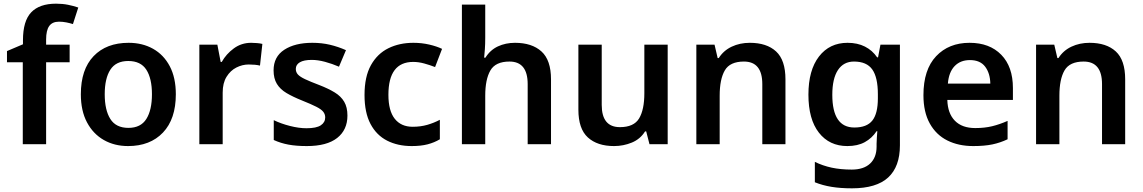

<svg xmlns="http://www.w3.org/2000/svg" viewBox="-20 -785 6219 1045"><path d="M359 -446H231V0H104V-446H18V-507L105 -544V-566Q105 -671 150 -718Q195 -765 285 -765Q320 -765 350 -759Q380 -753 406 -744L377 -654Q361 -659 341.5 -663Q322 -667 301 -667Q265 -667 248 -643.5Q231 -620 231 -570V-542H359Z M937 -272Q937 -137 867 -63.5Q797 10 677 10Q603 10 545 -23Q487 -56 453.5 -119Q420 -182 420 -272Q420 -407 489.5 -479.5Q559 -552 680 -552Q755 -552 813 -519.5Q871 -487 904 -424.5Q937 -362 937 -272ZM550 -272Q550 -186 580.5 -137.5Q611 -89 679 -89Q746 -89 776.5 -137.5Q807 -186 807 -272Q807 -358 776.5 -405.5Q746 -453 678 -453Q611 -453 580.5 -405.5Q550 -358 550 -272Z M1347 -552Q1362 -552 1379 -550.5Q1396 -549 1408 -546L1395 -428Q1383 -431 1367.5 -432.5Q1352 -434 1334 -434Q1299 -434 1266.5 -417.5Q1234 -401 1213 -367Q1192 -333 1192 -281V0H1065V-542H1163L1181 -448H1187Q1211 -491 1252.5 -521.5Q1294 -552 1347 -552Z M1871 -156Q1871 -78 1815 -34Q1759 10 1650 10Q1592 10 1549.5 2Q1507 -6 1470 -23V-131Q1509 -112 1558 -99.5Q1607 -87 1648 -87Q1702 -87 1726 -103Q1750 -119 1750 -146Q1750 -163 1739.5 -176.5Q1729 -190 1701.5 -204Q1674 -218 1624 -238Q1574 -258 1539.5 -278.5Q1505 -299 1487 -328.5Q1469 -358 1469 -402Q1469 -476 1527 -514Q1585 -552 1680 -552Q1731 -552 1775.5 -541.5Q1820 -531 1863 -512L1825 -422Q1788 -438 1749 -448.5Q1710 -459 1677 -459Q1634 -459 1612 -446Q1590 -433 1590 -410Q1590 -392 1601.5 -379.5Q1613 -367 1640.5 -354Q1668 -341 1718 -322Q1767 -303 1801.5 -282Q1836 -261 1853.5 -231Q1871 -201 1871 -156Z M2221 10Q2145 10 2087 -19.5Q2029 -49 1996.5 -110.5Q1964 -172 1964 -268Q1964 -368 1999 -430.5Q2034 -493 2094 -522.5Q2154 -552 2230 -552Q2275 -552 2316 -542.5Q2357 -533 2386 -519L2348 -420Q2320 -431 2289 -439.5Q2258 -448 2229 -448Q2094 -448 2094 -269Q2094 -182 2128.5 -138.5Q2163 -95 2226 -95Q2269 -95 2305.5 -105.5Q2342 -116 2374 -133V-27Q2344 -9 2307.5 0.5Q2271 10 2221 10Z M2621 -581Q2621 -545 2619 -517Q2617 -489 2615 -471H2622Q2648 -513 2690 -532.5Q2732 -552 2783 -552Q2875 -552 2927 -505Q2979 -458 2979 -353V0H2852V-327Q2852 -450 2753 -450Q2677 -450 2649 -401.5Q2621 -353 2621 -264V0H2494V-760H2621Z M3614 -542V0H3515L3497 -70H3491Q3465 -28 3419 -9Q3373 10 3322 10Q3231 10 3179.5 -37Q3128 -84 3128 -188V-542H3255V-214Q3255 -93 3354 -93Q3430 -93 3458.5 -140.5Q3487 -188 3487 -278V-542Z M4061 -552Q4153 -552 4204 -505Q4255 -458 4255 -353V0H4129V-327Q4129 -450 4029 -450Q3953 -450 3925 -402Q3897 -354 3897 -264V0H3770V-542H3869L3886 -469H3892Q3918 -510 3962.5 -531Q4007 -552 4061 -552Z M4593 -552Q4647 -552 4687.5 -531.5Q4728 -511 4754 -473H4759L4772 -542H4878V6Q4878 122 4814 181Q4750 240 4617 240Q4555 240 4506 232Q4457 224 4415 207V96Q4458 117 4506.5 127.5Q4555 138 4616 138Q4681 138 4716 105Q4751 72 4751 13V-3Q4751 -16 4752.5 -36.5Q4754 -57 4755 -71H4751Q4726 -33 4687 -11.5Q4648 10 4592 10Q4494 10 4437 -63Q4380 -136 4380 -270Q4380 -403 4437.5 -477.5Q4495 -552 4593 -552ZM4628 -450Q4571 -450 4540.5 -403.5Q4510 -357 4510 -269Q4510 -91 4630 -91Q4698 -91 4728 -129Q4758 -167 4758 -250V-272Q4758 -364 4727.5 -407Q4697 -450 4628 -450Z M5257 -552Q5366 -552 5429.5 -487Q5493 -422 5493 -306V-241H5136Q5138 -168 5177 -128Q5216 -88 5288 -88Q5339 -88 5380 -98Q5421 -108 5464 -127V-27Q5424 -8 5381 1Q5338 10 5277 10Q5197 10 5136 -20.5Q5075 -51 5040.5 -113Q5006 -175 5006 -267Q5006 -406 5075 -479Q5144 -552 5257 -552ZM5259 -458Q5207 -458 5175.5 -425Q5144 -392 5139 -330H5370Q5369 -386 5342 -422Q5315 -458 5259 -458Z M5910 -552Q6002 -552 6053 -505Q6104 -458 6104 -353V0H5978V-327Q5978 -450 5878 -450Q5802 -450 5774 -402Q5746 -354 5746 -264V0H5619V-542H5718L5735 -469H5741Q5767 -510 5811.5 -531Q5856 -552 5910 -552Z"/></svg>

Font: Noto Sans Lao UI SemBd
Style: Regular
Weight: 600
Designer: Monotype Design Team
Foundry: Monotype Imaging Inc.
Version: Version 2.000; ttfautohint (v1.8.4.7-5d5b)